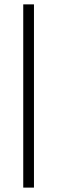

<svg xmlns="http://www.w3.org/2000/svg" viewBox="-20 -731 261 883"><path d="M136.2 131.8H86.9V-710.9H136.2Z"/></svg>

Font: Shabnam Thin FD
Style: Thin-FD
Weight: 100
Foundry: DejaVu fonts team - Redesigned by Saber Rastikerdar - Based on Vazir font
Version: Version 5.0.0